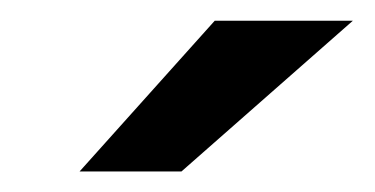

<svg xmlns="http://www.w3.org/2000/svg" viewBox="-20 -776 363 186"><path d="M188 -755.9H321.8L155.8 -609.9H57.1Z"/></svg>

Font: Junction Bold
Style: Bold
Weight: 700
Designer: Caroline Hadilaksono
Foundry: Caroline Hadilaksono
Version: Version 001.001